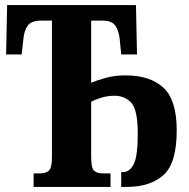

<svg xmlns="http://www.w3.org/2000/svg" viewBox="-20 -734 743 754"><path d="M112 0H414V-53H385Q361 -53 349.5 -63.5Q338 -74 338 -118V-334Q351 -342 376.5 -350Q402 -358 430 -358Q470 -358 495.5 -330.5Q521 -303 521 -209Q521 -120 505 -89Q489 -58 462 -58H456V0H478Q570 0 622 -46.5Q674 -93 674 -222Q674 -341 622 -389.5Q570 -438 472 -438Q430 -438 394.5 -428Q359 -418 338 -409V-653H382Q419 -653 432.5 -634Q446 -615 450 -582L456 -520H518L514 -714H8L4 -520H65L72 -582Q75 -615 89.5 -634Q104 -653 141 -653H184V-118Q184 -75 172 -64Q160 -53 135 -53H112Z"/></svg>

Font: Noto Serif ExtraCondensed Extra
Style: Regular
Weight: 800
Width: 3
Designer: Monotype Design Team
Foundry: Monotype Imaging Inc.
Version: Version 1.002